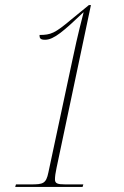

<svg xmlns="http://www.w3.org/2000/svg" viewBox="-20 -738 490 758"><path d="M40 0H306L309 -10H238C206 -10 197 -14 197 -30C197 -40 199 -56 203 -74L339 -718H331L260 -660C197 -607 181 -600 136 -600C136 -588 138 -581 158 -581C193 -581 233 -617 309 -689H310C303 -660 290 -616 265 -497L171 -57C162 -13 150 -10 102 -10H43Z"/></svg>

Font: Noto Serif Display Condensed Thin
Style: Italic
Weight: 100
Width: 3
Italic angle: -12°
Designer: Monotype Design Team
Foundry: Monotype Imaging Inc.
Version: Version 2.009